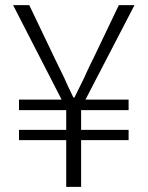

<svg xmlns="http://www.w3.org/2000/svg" viewBox="-20 -728 575 748"><path d="M238 -182H54V-222H238V-299H54V-340H220L31 -708H94L194 -499L230 -425Q241 -399 266 -348H270L308 -425Q312 -435 334 -481L343 -499L443 -708H504L313 -340H481V-299H296V-222H481V-182H296V0H238Z"/></svg>

Font: Merged Yaku Han JP Light
Style: Regular
Weight: 300
Designer: Ryoko NISHIZUKA 西塚涼子 (kana, bopomofo & ideographs); Paul D. Hunt (Latin, Greek & Cyrillic); Sandoll Communications 산돌커뮤니
Foundry: Adobe
Version: Version 2.004